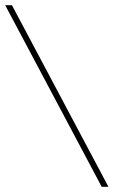

<svg xmlns="http://www.w3.org/2000/svg" viewBox="-55 -720 438 740"><path d="M-9 -700 363 0H337L-35 -700Z"/></svg>

Font: Moderustic Light
Style: Regular
Weight: 300
Designer: Tural Alisoy
Foundry: TAFT Foundry
Version: Version 2.120